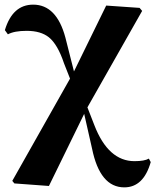

<svg xmlns="http://www.w3.org/2000/svg" viewBox="-20 -581 670 828"><path d="M630 118Q599 227 516 227Q411 227 377 60L343 -90L191 221L42 210L33 199L282 -242L256 -308Q229 -389 191 -420Q156 -448 95 -448Q42 -448 14 -433L1 -451Q34 -561 123 -561Q224 -561 262 -419L299 -273L438 -557L582 -547L593 -534L357 -118L387 -41Q447 114 560 114Q603 114 622 103Z"/></svg>

Font: Source Han Serif CN Heavy
Style: Regular
Weight: 900
Designer: Ryoko NISHIZUKA  (kana & ideographs); Frank Grießhammer (Latin, Greek & Cyrillic); Wenlong ZHANG  (bopomofo); Sandoll Co
Foundry: Adobe Systems Incorporated
Version: Version 1.000;PS 1;hotconv 16.6.53;makeotf.lib2.5.65590